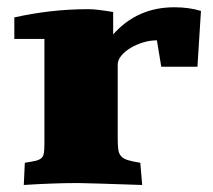

<svg xmlns="http://www.w3.org/2000/svg" viewBox="-20 -511 596 536"><path d="M466.3 -490.7Q507.8 -490.7 541 -480.5L531.2 -324.7H430.2L418 -398.4Q398.9 -398.4 379.6 -392.6Q360.4 -386.7 344.5 -377.2Q328.6 -367.7 318.6 -355.5Q308.6 -343.3 308.6 -330.1V-126Q308.6 -106.4 310.1 -94.5Q311.5 -82.5 317.9 -75.2Q324.2 -67.9 336.9 -64Q349.6 -60.1 371.6 -56.6L377 5.4Q301.8 2.9 257.6 1.5Q213.4 0 198.2 0Q159.7 0 122.1 1.5Q84.5 2.9 46.4 5.4L49.3 -56.6Q68.4 -59.6 79.1 -62Q89.8 -64.5 95.5 -69.6Q101.1 -74.7 102.5 -83.7Q104 -92.8 104 -109.4V-402.3H20V-462.4Q70.3 -473.6 121.6 -479.5Q172.9 -485.4 227.5 -485.4Q238.3 -485.4 255.4 -483.4Q272.5 -481.4 295.9 -477.5V-415Q363.3 -490.7 466.3 -490.7Z"/></svg>

Font: Tienne Black
Style: Regular
Weight: 900
Designer: vernon adams
Foundry: vernon adams
Version: Version 001.001